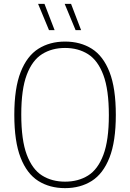

<svg xmlns="http://www.w3.org/2000/svg" viewBox="-20 -964 673 993"><path d="M316.5 9Q237 9 178 -28.2Q119 -65.5 86.5 -148.8Q54 -232 54 -370Q54 -508 86.8 -591.2Q119.5 -674.5 178.5 -711.8Q237.5 -749 316.5 -749Q396 -749 455 -711.8Q514 -674.5 546.5 -591.2Q579 -508 579 -370Q579 -232 546.2 -148.8Q513.5 -65.5 454.5 -28.2Q395.5 9 316.5 9ZM316.5 -24.5Q384.5 -24.5 435.2 -56Q486 -87.5 514.5 -162.8Q543 -238 543 -368Q543 -500.5 514.5 -576.2Q486 -652 435.2 -684Q384.5 -716 316.5 -716Q248.5 -716 197.8 -684.2Q147 -652.5 118.5 -577.5Q90 -502.5 90 -372Q90 -239.5 118.5 -163.8Q147 -88 197.8 -56.2Q248.5 -24.5 316.5 -24.5ZM371 -808 314.5 -944H347.5L399.5 -808ZM233.5 -808 177 -944H210L262.5 -808Z"/></svg>

Font: Encode Sans SmCnd Th
Style: Regular
Weight: 100
Width: 4
Designer: Multiple Designers
Foundry: Impallari Type
Version: Version 3.002; ttfautohint (v1.8.3) -l 8 -r 50 -G 200 -x 14 